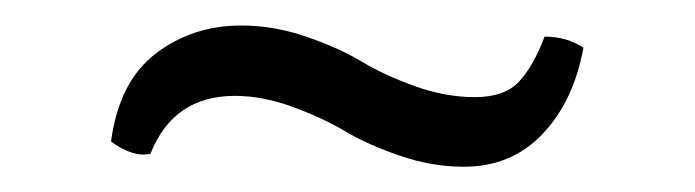

<svg xmlns="http://www.w3.org/2000/svg" viewBox="-20 -425 550 152"><path d="M441.9 -387.2Q434.1 -344.7 409.4 -318.8Q384.8 -293 347.2 -293Q321.8 -293 296.4 -301.8Q271 -310.5 253.4 -321Q235.8 -331.5 211.9 -340.3Q188 -349.1 166 -349.1Q117.2 -349.1 99.1 -303.2Q85 -300.3 67.9 -313Q74.2 -360.4 103.3 -382.6Q132.3 -404.8 170.9 -404.8Q196.8 -404.8 222.4 -396Q248 -387.2 265.9 -376.5Q283.7 -365.7 308.1 -356.9Q332.5 -348.1 356 -348.1Q379.4 -348.1 390.9 -360.4Q402.3 -372.6 411.1 -396Q428.7 -396 441.9 -387.2Z"/></svg>

Font: Arima Madurai Medium
Style: Regular
Weight: 500
Designer: Joana Correia and Natanael Gama
Foundry: NDISCOVER
Version: Version 1.019;PS 001.019;hotconv 1.0.88;makeotf.lib2.5.64775